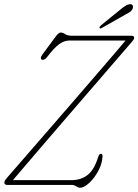

<svg xmlns="http://www.w3.org/2000/svg" viewBox="-22 -867 649 900"><path d="M317.5 0H14.5Q-1.5 0 -1.5 -10Q-1.5 -17 1.2 -21Q4 -25 9.5 -32Q17.5 -41.5 47.8 -76.2Q78 -111 122.8 -162.5Q167.5 -214 220.2 -274.8Q273 -335.5 326.8 -397.8Q380.5 -460 429 -516.2Q477.5 -572.5 513.8 -614.8Q550 -657 566.5 -677H302.5Q278.5 -677 254.8 -659.5Q231 -642 197.5 -598Q192.5 -591.5 185.8 -588.2Q179 -585 174 -587.5Q163.5 -593.5 177.5 -612.5L238.5 -695Q253 -714.5 262.5 -714.5Q273 -714.5 283.5 -707Q294 -699.5 315.5 -699.5H592.5Q608 -699.5 607 -689Q607 -683 595 -669.5Q582 -654.5 549.2 -616.5Q516.5 -578.5 471 -525.8Q425.5 -473 373.2 -412.5Q321 -352 268.5 -291Q216 -230 169.5 -175.8Q123 -121.5 88.5 -81.2Q54 -41 38.5 -22.5H312Q357 -22.5 388.2 -46.5Q419.5 -70.5 438.5 -132Q443 -146 451 -146Q458.5 -146 458.5 -135.5Q457.5 -101 439.2 -66.8Q421 -32.5 396.5 -9.8Q372 13 353 13Q345 13 335.5 6.5Q326 0 317.5 0ZM549.5 -828Q565 -840.5 575.5 -844.5Q586 -848.5 592.5 -847Q599.5 -845.5 601 -838.2Q602.5 -831 598.5 -823.5Q593 -814 585.2 -809.8Q577.5 -805.5 566.5 -799L453.5 -735Q447.5 -731.5 445 -736Q443.5 -738.5 445.8 -742Q448 -745.5 451 -748Z"/></svg>

Font: Fraunces144ptSuperSoftThinItalic
Style: Italic
Weight: 100
Italic angle: -16°
Version: Version 1.000;[0bf87f6ff]